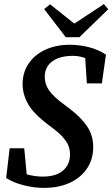

<svg xmlns="http://www.w3.org/2000/svg" viewBox="-20 -898 547 935"><path d="M10 -31 27 -176H98L110 -49Q151 -38 188 -38Q253 -38 287 -67.5Q321 -97 321 -146Q321 -167 314 -186.5Q307 -206 286 -230Q265 -254 222 -285Q144 -343 117 -391Q90 -439 90 -488Q90 -545 119.5 -588.5Q149 -632 201 -656Q253 -680 320 -680Q366 -680 412 -668.5Q458 -657 496 -632L476 -492H403L395 -615Q379 -621 364.5 -623.5Q350 -626 335 -626Q272 -626 235 -599.5Q198 -573 198 -523Q198 -488 219 -457.5Q240 -427 295 -387Q350 -347 380 -313.5Q410 -280 422 -249Q434 -218 434 -183Q434 -122 403.5 -77Q373 -32 319 -7.5Q265 17 194 17Q145 17 94.5 4Q44 -9 10 -31ZM224 -877 342 -783 486 -878 507 -853 367 -717H300L195 -854Z"/></svg>

Font: Source Serif 4 Semibold
Style: Italic
Weight: 600
Italic angle: -12°
Designer: Frank Grießhammer
Foundry: Adobe
Version: Version 4.005;hotconv 1.1.0;makeotfexe 2.6.0